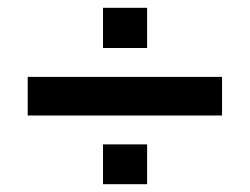

<svg xmlns="http://www.w3.org/2000/svg" viewBox="-20 -607 640 492"><path d="M51 -311V-410H549V-311ZM244 -135V-237H357V-135ZM244 -484V-587H357V-484Z"/></svg>

Font: Mona Sans ExtraLight SemiBold
Style: Regular
Weight: 600
Version: Version 2.000